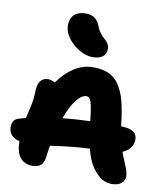

<svg xmlns="http://www.w3.org/2000/svg" viewBox="-100 -1045 980 1121"><g transform="rotate(10 390.0 -484.0)"><path d="M398.9 -716.8Q360.8 -716.8 320.1 -740.5Q279.3 -764.2 252.7 -800.8Q226.1 -837.4 226.1 -872.1Q226.1 -914.6 249 -937.7Q272 -960.9 319.8 -960.9Q380.9 -960.9 402.8 -900.9Q411.1 -878.4 425.3 -860.4Q439.5 -842.3 450.9 -833.3Q462.4 -824.2 471.2 -810.3Q480 -796.4 480 -778.8Q480 -749.5 459.5 -733.2Q439 -716.8 398.9 -716.8ZM639.2 -6.8Q606.4 -6.8 579.8 -22.7Q553.2 -38.6 524.9 -76.2Q496.1 -115.2 477.1 -188Q449.2 -186.5 422.6 -184.6Q396 -182.6 369.1 -179.7Q342.3 -176.8 326.2 -174.8Q310.1 -172.9 281.7 -168.9Q253.4 -165 245.1 -164.1Q239.3 -133.3 234.9 -96.2Q231 -63 213.9 -46.9Q196.8 -30.8 164.1 -30.8Q116.2 -30.8 90.6 -63.2Q64.9 -95.7 64.9 -159.2Q0 -175.8 0 -232.9Q0 -278.3 39.1 -288.1Q71.8 -297.9 79.1 -299.8Q82 -314 88.1 -340.3Q94.2 -366.7 97.4 -381.3Q100.6 -396 103.3 -417.7Q106 -439.5 106 -459Q106 -500.5 121.8 -522.7Q137.7 -544.9 167 -544.9Q187.5 -544.9 208 -532.2Q250 -591.8 302.7 -625.5Q355.5 -659.2 413.1 -659.2Q468.8 -659.2 506.3 -642.8Q543.9 -626.5 569.6 -588.1Q595.2 -549.8 609.6 -494.9Q624 -439.9 633.8 -355Q633.8 -354 634.3 -351.6Q634.8 -349.1 634.8 -348.1Q686 -346.2 708 -331.1Q730 -315.9 730 -285.2Q730 -258.8 713.6 -236.8Q697.3 -214.8 668 -203.1Q675.8 -180.7 689.2 -149.4Q702.6 -118.2 708.7 -99.6Q714.8 -81.1 714.8 -64.9Q714.8 -38.6 694.1 -22.7Q673.3 -6.8 639.2 -6.8ZM404.8 -485.8Q376.5 -485.8 345.7 -446.3Q314.9 -406.7 289.1 -335Q358.9 -342.8 452.1 -346.2Q451.7 -348.6 451.2 -353.3Q450.7 -357.9 450.2 -359.9Q445.3 -404.3 440.2 -430.9Q435.1 -457.5 428.7 -469Q422.4 -480.5 417.7 -483.2Q413.1 -485.8 404.8 -485.8Z"/></g></svg>

Font: Shantell Sans Irregular Bouncy
Style: Regular
Weight: 800
Designer: Stephen Nixon, Anya Danilova, Shantell Martin
Foundry: Arrow Type
Version: Version 1.006;[9816181b4]